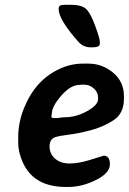

<svg xmlns="http://www.w3.org/2000/svg" viewBox="-20 -778 525 783"><path d="M214.4 -296.4Q231.4 -299.8 243.7 -299.8Q290.5 -299.8 335.2 -324.7Q379.9 -349.6 379.9 -373.5V-380.9Q379.9 -402.3 362.5 -417.5Q345.2 -432.6 324.7 -432.6H311Q306.2 -431.6 303.2 -431.6Q268.1 -431.6 229.7 -387.7Q191.4 -343.8 191.4 -314L189.5 -304.2V-302.2Q189.5 -296.4 201.7 -296.4ZM387.2 -607.4V-599.6Q387.2 -585 357.9 -585H349.1Q319.8 -585 299.3 -607.9Q219.2 -698.2 219.2 -741.2V-743.7Q219.2 -758.3 241.2 -758.3H269Q316.9 -758.3 334.2 -738.5Q351.6 -718.8 369.4 -669.4Q387.2 -620.1 387.2 -607.4ZM259.3 -15.6H248.5Q116.2 -15.6 71.8 -118.2Q54.2 -158.7 54.2 -196.3V-217.3Q54.2 -277.3 76.7 -334Q122.6 -450.2 220.7 -496.1Q268.1 -518.6 318.4 -518.6H340.3Q397 -518.6 441.2 -481.7Q485.4 -444.8 485.4 -386.2V-375.5Q485.4 -314.9 442.6 -287.4Q399.9 -259.8 349.1 -246.6Q298.3 -233.4 260.3 -228.8Q222.2 -224.1 205.6 -218.8Q182.1 -210.9 182.1 -180.7Q182.1 -150.4 204.8 -130.9Q227.5 -111.3 263.4 -111.3Q299.3 -111.3 342.3 -124.5L402.8 -143.1Q428.2 -143.1 428.2 -107.7Q428.2 -72.3 371.3 -43.9Q314.5 -15.6 259.3 -15.6Z"/></svg>

Font: Averia Sans Libre
Style: Bold Italic
Weight: 700
Italic angle: -6.90001°
Version: Version 1.002